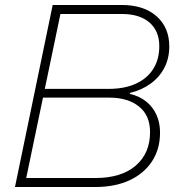

<svg xmlns="http://www.w3.org/2000/svg" viewBox="-20 -749 725 769"><path d="M40 0 191 -729H468Q556 -729 607 -684Q658 -639 658 -563Q658 -515 638 -477Q618 -439 582.5 -413.5Q547 -388 501 -377L500 -373Q539 -364 566 -342Q593 -320 607 -288.5Q621 -257 621 -218Q621 -152 589 -103Q557 -54 499 -27Q441 0 361 0ZM85 -36H361Q466 -36 523.5 -85.5Q581 -135 581 -220Q581 -287 536.5 -322.5Q492 -358 418 -358H143L150 -393H415Q478 -393 523.5 -413.5Q569 -434 593.5 -472.5Q618 -511 618 -564Q618 -625 578.5 -659Q539 -693 468 -693H222Z"/></svg>

Font: Mona Sans
Style: Italic
Weight: 200
Italic angle: -11.6951°
Designer: Deni Anggara
Foundry: GitHub
Version: Version 2.000